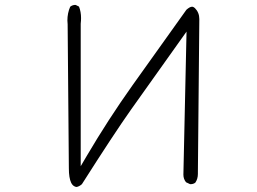

<svg xmlns="http://www.w3.org/2000/svg" viewBox="-20 -763 1040 776"><path d="M252.4 -680.2Q252.4 -672.9 253.4 -664.6L258.3 -82.5Q258.3 -43.9 267.6 -24.4Q272.9 -13.7 281.2 -9.8Q284.7 -7.8 289.6 -7.3Q300.3 -9.3 311 -18.6Q441.4 -223.6 509.8 -320.3L733.9 -635.3L721.2 -57.1Q721.2 -39.6 731.9 -26.4L747.6 -19Q749 -18.6 750 -18.6Q761.7 -18.6 769.5 -24.9Q779.8 -40 779.8 -60.1Q779.8 -62.5 779.8 -65.9L785.6 -686Q785.6 -712.4 767.6 -730.5Q761.7 -735.8 756.3 -735.8Q747.1 -735.8 733.4 -723.6L514.6 -417Q416.5 -278.8 330.6 -132.8L306.2 -91.3V-667Q307.6 -679.2 307.6 -689.9Q307.6 -715.3 299.3 -736.3L286.6 -742.7Q285.6 -743.2 284.7 -743.2Q272.9 -743.2 263.7 -735.8Q252.4 -710 252.4 -680.2Z"/></svg>

Font: NaikaiFont
Style: ExtraLight
Weight: 200
Version: Version 1.89